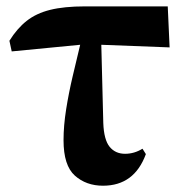

<svg xmlns="http://www.w3.org/2000/svg" viewBox="-20 -571 580 608"><path d="M300.8 -429.2 307.1 -181.2Q309.1 -128.4 327.1 -106.2Q345.2 -84 376 -84Q405.3 -84 431.2 -100.1L441.9 -83Q405.3 17.1 306.2 17.1Q252.9 17.1 217 -14.9Q181.2 -46.9 181.2 -127Q181.2 -172.9 189.5 -225.1Q197.8 -277.3 210.2 -329.8Q222.7 -382.3 233.9 -429.2L17.1 -408.2L9.8 -441.9Q34.2 -481 64.5 -504.9Q94.7 -528.8 138.9 -539.8Q183.1 -550.8 249 -550.8H511.2L517.1 -420.9Z"/></svg>

Font: Source Han Serif JP Heavy
Style: Regular
Weight: 900
Designer: Ryoko NISHIZUKA  (kana & ideographs); Frank Grießhammer (Latin, Greek & Cyrillic); Wenlong ZHANG  (bopomofo); Sandoll Co
Foundry: Adobe Systems Incorporated
Version: Version 1.001;PS 1.001;hotconv 16.6.54;makeotf.lib2.5.65590